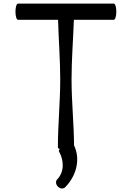

<svg xmlns="http://www.w3.org/2000/svg" viewBox="-20 -820 707 1068"><path d="M342 222C405 159 429 66 392 -11C391 -133 378 -255 378 -378C378 -488 387 -599 391 -710H613C621 -710 627 -730 627 -755C627 -780 621 -800 613 -800H80C72 -800 66 -780 66 -755C66 -730 72 -710 80 -710H303C306 -599 315 -488 315 -378C315 -252 302 -126 302 0C302 3 306 7 312 9C308 15 306 19 308 22C337 73 338 137 298 178C288 188 290 206 302 218C314 230 332 232 342 222Z"/></svg>

Font: Nupuram
Style: Regular
Weight: 400
Designer: Santhosh Thottingal (santhosh.thottingal@gmail.com)
Foundry: SMC
Version: Version 1.000